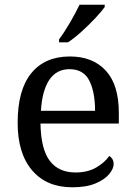

<svg xmlns="http://www.w3.org/2000/svg" viewBox="-20 -786 575 816"><path d="M287 10Q178 10 116.5 -62Q55 -134 55 -264Q55 -404 113 -475Q171 -546 277 -546Q374 -546 429.5 -486Q485 -426 485 -307V-261H152Q154 -152 191.5 -102.5Q229 -53 301 -53Q353 -53 389.5 -74.5Q426 -96 444 -123Q451 -120 457 -111Q463 -102 463 -89Q463 -69 444 -46Q425 -23 386 -6.5Q347 10 287 10ZM384 -315Q384 -395 359.5 -443.5Q335 -492 275 -492Q220 -492 189.5 -446.5Q159 -401 154 -315ZM231 -619Q253 -648 277.5 -690Q302 -732 318 -766H425V-756Q413 -739 386 -710Q359 -681 327.5 -652.5Q296 -624 269 -606H231Z"/></svg>

Font: Noto Serif Oriya
Style: Regular
Weight: 400
Designer: David Williams
Foundry: Google LLC, David Williams
Version: Version 1.051; ttfautohint (v1.8.4.7-5d5b)